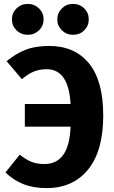

<svg xmlns="http://www.w3.org/2000/svg" viewBox="-20 -945 581 982"><path d="M508 -354Q508 -174 431 -78.5Q354 17 218 17Q150 17 99 -3.5Q48 -24 8 -63L81 -154Q112 -129 140.5 -117.5Q169 -106 207 -106Q334 -106 341 -297H107V-413H341Q331 -591 219 -591Q182 -591 153 -579Q124 -567 92 -540L14 -632Q61 -671 111 -690.5Q161 -710 231 -710Q362 -710 435 -621Q508 -532 508 -354ZM203 -846Q203 -813 179.5 -790Q156 -767 122 -767Q88 -767 64.5 -790Q41 -813 41 -846Q41 -879 64.5 -902Q88 -925 122 -925Q156 -925 179.5 -902Q203 -879 203 -846ZM434 -846Q434 -813 411 -790Q388 -767 353 -767Q320 -767 296.5 -790Q273 -813 273 -846Q273 -879 296.5 -902Q320 -925 353 -925Q388 -925 411 -902Q434 -879 434 -846Z"/></svg>

Font: Fira Sans BGR
Style: Bold
Weight: 700
Designer: bBox Type GmbH & Carrois Corporate GbR & Edenspiekermann AG
Foundry: bBox Type GmbH & Carrois Corporate GbR & Edenspiekermann AG
Version: Version 4.301